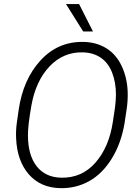

<svg xmlns="http://www.w3.org/2000/svg" viewBox="-20 -930 701 959"><path d="M58.6 0ZM281.7 9.8Q182.1 7.8 123.8 -59.3Q65.4 -126.5 60.5 -238.8Q58.6 -277.8 64 -316.4L73.7 -383.8Q95.7 -532.7 181.2 -627Q268.6 -723.1 397 -720.7Q462.4 -719.2 511.5 -688.7Q560.5 -658.2 587.9 -599.9Q615.2 -541.5 617.7 -471.7Q619.1 -429.7 613.3 -389.6L602.1 -314.5Q585 -213.9 538.8 -138.7Q492.7 -63.5 426.8 -26.1Q360.8 11.2 281.7 9.8ZM554.7 -395Q558.6 -425.8 559.1 -457.5Q559.1 -517.1 540.5 -565.9Q522 -614.7 484.6 -640.9Q447.3 -667 394 -668.5Q296.4 -670.9 227.5 -598.4Q158.7 -525.9 136.7 -402.3Q119.1 -302.2 119.6 -254.4Q119.6 -155.8 162.8 -100.1Q206.1 -44.4 284.7 -42.5Q388.7 -40 456.8 -117.7Q524.9 -195.3 543.9 -322.8ZM444.3 -772.9H395.5L309.6 -909.7H375Z"/></svg>

Font: Roboto Light
Style: Italic
Weight: 300
Italic angle: -12°
Designer: Google
Version: Version 2.134; 2016; ttfautohint (v1.6)